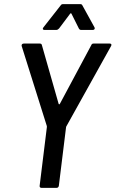

<svg xmlns="http://www.w3.org/2000/svg" viewBox="-20 -911 560 930"><path d="M195 -766H253C258 -766 262 -769 266 -773L320 -845C321 -847 325 -847 326 -845L362 -773C364 -769 368 -766 372 -766H430C437 -766 441 -772 438 -778L379 -885C377 -890 373 -891 368 -891H286C281 -891 277 -890 274 -885L190 -778C185 -772 187 -766 195 -766ZM181 -1H254C260 -1 264 -5 265 -11L300 -295C300 -296 301 -299 302 -300L518 -688C522 -695 519 -700 512 -700H433C428 -700 424 -698 422 -692L270 -408C269 -405 265 -405 264 -408L183 -692C182 -698 178 -700 173 -700H95C88 -700 83 -695 85 -688L207 -300C207 -299 207 -296 207 -295L172 -11C171 -5 175 -1 181 -1Z"/></svg>

Font: Barlow Semi Condensed Medium
Style: Italic
Weight: 500
Width: 4
Italic angle: -7°
Designer: Jeremy Tribby
Foundry: Tribby Type
Version: Version 1.422;hotconv 1.0.109;makeotfexe 2.5.65596